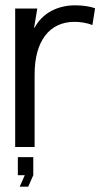

<svg xmlns="http://www.w3.org/2000/svg" viewBox="-20 -552 396 721"><path d="M110 0V-273C110 -397 165 -470 260 -470C282 -470 307 -466 327 -458L337 -521C318 -528 290 -532 262 -532C194 -532 138 -501 110 -448H108L120 -520H37V0ZM47 106H73L54 149H86L105 106V38H47Z"/></svg>

Font: Non Bureau Light
Style: Regular
Weight: 300
Designer: Jona Saucedo
Foundry: Non Foundry
Version: Version 1.000;FEAKit 1.0